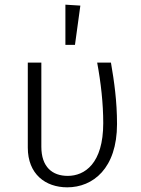

<svg xmlns="http://www.w3.org/2000/svg" viewBox="-20 -791 602 822"><path d="M260 -771V-599H301L324 -767ZM455 -523H396C412 -437 422 -348 422 -264C422 -90 342 -38 270 -38C204 -38 157 -76 157 -163V-523H99V-159C99 -46 174 11 268 11C378 11 481 -70 481 -260C481 -357 469 -442 455 -523Z"/></svg>

Font: FiraGO Light
Style: Regular
Weight: 300
Designer: bBox Type
Foundry: bBox Type GmbH
Version: Version 1.001;PS 001.001;hotconv 1.0.88;makeotf.lib2.5.64775